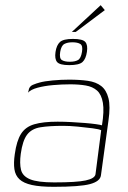

<svg xmlns="http://www.w3.org/2000/svg" viewBox="-20 -712 493 740"><path d="M187 8Q135 8 103 1Q71 -6 55 -21Q39 -36 35.5 -60Q32 -84 37 -118Q44 -169 61 -196Q78 -223 112 -233Q146 -243 202 -243Q227 -243 254.5 -241.5Q282 -240 307 -238Q332 -236 349.5 -233.5Q367 -231 373 -229Q382 -284 376.5 -316Q371 -348 354 -363Q337 -378 310.5 -382.5Q284 -387 251 -387Q218 -387 184.5 -384Q151 -381 125 -374Q99 -367 88 -355L90 -362Q92 -379 106.5 -385Q121 -391 133 -394Q151 -399 183 -402Q215 -405 246 -405Q287 -405 318.5 -400.5Q350 -396 370 -380.5Q390 -365 398 -333.5Q406 -302 398 -247L369 -36Q366 -13 327 -2.5Q288 8 187 8ZM189 -9Q275 -9 310 -16.5Q345 -24 348 -40L370 -210Q363 -214 337 -217.5Q311 -221 279.5 -224Q248 -227 224 -227Q170 -227 136 -221.5Q102 -216 84.5 -193Q67 -170 60 -119Q55 -82 61 -57.5Q67 -33 96 -21Q125 -9 189 -9ZM247 -461Q210 -461 200 -473Q190 -485 194 -512Q198 -538 211 -550Q224 -562 261 -562Q299 -562 309 -550Q319 -538 315 -512Q311 -485 298 -473Q285 -461 247 -461ZM249 -474Q269 -474 280.5 -480.5Q292 -487 296 -512Q300 -536 289.5 -542.5Q279 -549 259 -549Q240 -549 228 -542.5Q216 -536 212 -512Q208 -487 218.5 -480.5Q229 -474 249 -474ZM257 -589 368 -692 384 -673 272 -589Z"/></svg>

Font: Genos Thin Thin
Style: Italic
Weight: 250
Italic angle: -8°
Version: Version 1.010